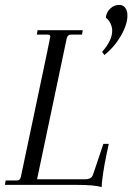

<svg xmlns="http://www.w3.org/2000/svg" viewBox="-31 -753 539 782"><path d="M317 -23Q329 -23 337 -27.5Q345 -32 349 -45L390 -167H412L402 -120Q394 -82 388.5 -44Q383 -6 383 9Q354 0 280 0H-11L-8 -18H38Q51 -18 54 -33L110 -298Q174 -601 174 -604Q174 -612 163 -612H119L122 -630H306L303 -612H258Q245 -612 241 -598L120 -23ZM400 -681Q402 -703 418 -718Q434 -733 454 -733Q470 -733 479 -721.5Q488 -710 488 -690Q488 -653 461 -606.5Q434 -560 394 -529L385 -542Q426 -588 426 -628Q426 -642 419.5 -656.5Q413 -671 400 -681Z"/></svg>

Font: Arapey
Style: Italic
Weight: 400
Italic angle: -12°
Designer: Eduardo Rodriguez Tunni
Foundry: Eduardo Rodriguez Tunni
Version: Version 3.000